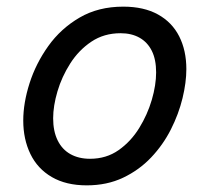

<svg xmlns="http://www.w3.org/2000/svg" viewBox="-20 -539 628 578"><path d="M241 19Q179 19 136 -6Q93 -31 71.5 -75.5Q50 -120 50 -176Q50 -229 69 -288.5Q88 -348 125.5 -400.5Q163 -453 219.5 -486Q276 -519 351 -519Q413 -519 455.5 -495.5Q498 -472 519.5 -429.5Q541 -387 541 -331Q541 -291 529.5 -243.5Q518 -196 494.5 -149.5Q471 -103 435 -65Q399 -27 350.5 -4Q302 19 241 19ZM251 -61Q300 -61 337 -87Q374 -113 399 -153.5Q424 -194 437 -238.5Q450 -283 450 -321Q450 -360 437 -386Q424 -412 400 -425.5Q376 -439 343 -439Q293 -439 255 -413.5Q217 -388 191.5 -348Q166 -308 153 -264Q140 -220 140 -183Q140 -144 153.5 -116.5Q167 -89 192 -75Q217 -61 251 -61Z"/></svg>

Font: Playwrite SK
Style: Regular
Weight: 400
Designer: Veronika Burian, José Scaglione
Foundry: TypeTogether
Version: Version 1.002